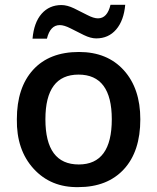

<svg xmlns="http://www.w3.org/2000/svg" viewBox="-20 -765 651 795"><path d="M561 -271Q561 -138.2 493.2 -64.5Q424.8 9.8 304.2 9.8Q190.4 11.7 119.1 -66.4Q47.9 -144.5 49.8 -271Q49.8 -402.3 117.2 -476.1Q184.6 -549.8 307.1 -549.8Q424.3 -549.8 492.7 -474.1Q561 -398.4 561 -271ZM168 -271Q168 -84 306.2 -84Q442.9 -84 442.9 -271Q442.9 -456.1 305.2 -456.1Q168 -456.1 168 -271ZM378.4 -606Q355.5 -606 327.1 -619.9Q298.8 -633.8 272.2 -647.5Q245.6 -661.1 227.5 -661.1Q188 -661.1 174.3 -605H114.7Q120.6 -671.9 152.3 -708Q184.1 -744.1 234.4 -744.1Q257.8 -744.1 286.4 -730.5Q314.9 -716.8 341.3 -702.9Q367.7 -689 385.7 -689Q424.3 -689 437.5 -745.1H498.5Q492.7 -679.7 460.9 -642.8Q429.2 -606 378.4 -606Z"/></svg>

Font: Open Sans
Style: SemiBold
Weight: 600
Foundry: Ascender Corporation
Version: Version 1.10